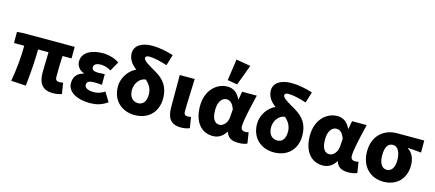

<svg xmlns="http://www.w3.org/2000/svg" viewBox="-56 -1361 4398 1939"><g transform="rotate(15 2143.0 -392.0)"><path d="M526 12C565 12 599 4 618 -3L600 -117C586 -115 573 -113 563 -113C535 -113 519 -123 519 -157C519 -178 519 -292 525 -376H619V-497H92L17 -492V-376H124C124 -268 113 -133 89 0L244 9C257 -120 269 -259 269 -376H378C377 -296 373 -191 373 -163C373 -58 411 12 526 12Z M911 12C973 12 1030 1 1095 -45L1035 -142C997 -114 955 -105 925 -105C860 -105 826 -124 826 -158C826 -190 852 -202 908 -202C932 -202 959 -200 984 -198V-310C961 -308 934 -306 913 -306C873 -306 849 -317 849 -347C849 -374 874 -392 921 -392C958 -392 996 -381 1029 -360L1085 -459C1036 -491 973 -509 913 -509C800 -509 699 -466 699 -366C699 -327 724 -281 778 -264V-260C718 -245 677 -206 677 -135C677 -39 783 12 911 12Z M1380 12C1526 12 1617 -84 1617 -224C1617 -340 1566 -411 1477 -463C1396 -511 1334 -543 1334 -573C1334 -588 1347 -597 1375 -597C1427 -597 1494 -580 1562 -558L1597 -672C1530 -694 1449 -711 1376 -711C1250 -711 1191 -654 1191 -588C1191 -521 1229 -473 1280 -436C1209 -405 1144 -320 1144 -224C1144 -74 1249 12 1380 12ZM1290 -226C1290 -299 1340 -360 1398 -364C1438 -331 1467 -285 1467 -226C1467 -145 1430 -113 1383 -113C1331 -113 1290 -150 1290 -226Z M1865 12C1909 12 1933 4 1955 -5L1937 -119C1927 -115 1914 -113 1906 -113C1877 -113 1863 -123 1863 -156C1863 -235 1871 -383 1874 -497H1718V-162C1718 -57 1750 12 1865 12Z M2197 12C2254 12 2299 -14 2332 -68H2336C2355 -8 2397 12 2467 12C2509 12 2538 4 2557 -5L2539 -119C2527 -115 2516 -113 2506 -113C2479 -113 2458 -124 2458 -158C2458 -232 2497 -384 2523 -497H2370L2355 -414H2351C2319 -482 2271 -509 2216 -509C2101 -509 1996 -412 1996 -247C1996 -85 2075 12 2197 12ZM2234 -115C2185 -115 2154 -154 2154 -249C2154 -344 2198 -383 2240 -383C2280 -383 2305 -354 2325 -302L2319 -216C2315 -160 2275 -115 2234 -115ZM2302 -555 2382 -770 2231 -796 2199 -573Z M2835 12C2981 12 3072 -84 3072 -224C3072 -340 3021 -411 2932 -463C2851 -511 2789 -543 2789 -573C2789 -588 2802 -597 2830 -597C2882 -597 2949 -580 3017 -558L3052 -672C2985 -694 2904 -711 2831 -711C2705 -711 2646 -654 2646 -588C2646 -521 2684 -473 2735 -436C2664 -405 2599 -320 2599 -224C2599 -74 2704 12 2835 12ZM2745 -226C2745 -299 2795 -360 2853 -364C2893 -331 2922 -285 2922 -226C2922 -145 2885 -113 2838 -113C2786 -113 2745 -150 2745 -226Z M3346 12C3403 12 3448 -14 3481 -68H3485C3504 -8 3546 12 3616 12C3658 12 3687 4 3706 -5L3688 -119C3676 -115 3665 -113 3655 -113C3628 -113 3607 -124 3607 -158C3607 -232 3646 -384 3672 -497H3519L3504 -414H3500C3468 -482 3420 -509 3365 -509C3250 -509 3145 -412 3145 -247C3145 -85 3224 12 3346 12ZM3383 -115C3334 -115 3303 -154 3303 -249C3303 -344 3347 -383 3389 -383C3429 -383 3454 -354 3474 -302L3468 -216C3464 -160 3424 -115 3383 -115Z M3981 12C4115 12 4210 -76 4210 -218C4210 -291 4183 -350 4134 -378V-382C4186 -380 4220 -376 4274 -371V-497H3988C3863 -497 3744 -415 3744 -243C3744 -78 3850 12 3981 12ZM3983 -113C3933 -113 3902 -160 3902 -243C3902 -336 3933 -373 3983 -373C4035 -373 4063 -310 4063 -234C4063 -157 4033 -113 3983 -113Z"/></g></svg>

Font: DAIFUKU Sans
Style: Bold
Weight: 700
Designer: Original font ‘Source Han Sans JP’ : Paul D. Hunt
Foundry: Daifuku
Version: Version 1.000